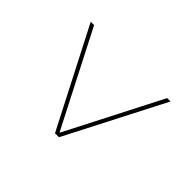

<svg xmlns="http://www.w3.org/2000/svg" viewBox="-117 -733 885 885"><g transform="rotate(-45 326.0 -290.0)"><path d="M89 -291V-289L551 -52V-30L71 -277V-303L551 -550V-528Z"/></g></svg>

Font: M PLUS 1p Thin
Style: Regular
Weight: 250
Version: Version 1.062